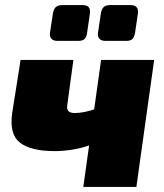

<svg xmlns="http://www.w3.org/2000/svg" viewBox="-20 -736 645 756"><path d="M269 -500 245 -323Q242 -307 249 -299Q256 -291 275 -291Q293 -291 315 -295.5Q337 -300 365 -310L383 -190Q362 -174 330 -163Q298 -152 263 -146.5Q228 -141 196 -141Q102 -141 59 -174Q16 -207 28 -291L61 -500ZM587 -500 517 0H308L378 -500ZM304 -716Q322 -716 329 -708Q336 -700 334 -683L323 -607Q321 -590 313 -582.5Q305 -575 288 -575H207Q173 -575 177 -608L188 -681Q191 -700 199.5 -708Q208 -716 227 -716ZM493 -716Q510 -716 517.5 -708Q525 -700 523 -683L512 -608Q509 -590 501.5 -582.5Q494 -575 477 -575H396Q362 -575 366 -608L377 -682Q380 -701 388.5 -708.5Q397 -716 413 -716Z"/></svg>

Font: Exo 2 Black
Style: Italic
Weight: 900
Italic angle: -8°
Designer: Natanael Gama
Foundry: Natanael Gama
Version: Version 2.010